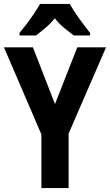

<svg xmlns="http://www.w3.org/2000/svg" viewBox="-20 -954 558 974"><path d="M259 -426 372 -714H518L328 -276V0H190V-272L0 -714H147ZM334 -934Q352 -901 381 -861Q410 -821 437 -787V-774H354Q334 -789 307 -811Q280 -833 258 -861Q235 -833 208 -810.5Q181 -788 163 -774H79V-787Q95 -806 115.5 -833Q136 -860 154 -887Q172 -914 183 -934Z"/></svg>

Font: Noto Sans Kannada Condensed
Style: Bold
Weight: 700
Width: 3
Designer: Jelle Bosma - Monotype Design Team
Foundry: Monotype Imaging Inc.
Version: Version 2.005; ttfautohint (v1.8.4.7-5d5b)